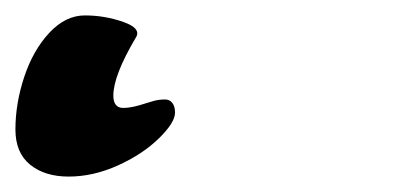

<svg xmlns="http://www.w3.org/2000/svg" viewBox="-241 23 513 249"><path d="M-221 191Q-221 157 -209.5 122.5Q-198 88 -177 65.5Q-156 43 -131 43Q-105 43 -81 51.5Q-57 60 -65 72Q-94 121 -94 147Q-94 163 -81 163Q-70 163 -52 157Q-49 156 -42 154Q-35 152 -27 152Q-21 152 -17.5 156.5Q-14 161 -14 169Q-14 182 -35 202.5Q-56 223 -88 237.5Q-120 252 -152 252Q-183 252 -202 236.5Q-221 221 -221 191Z"/></svg>

Font: EB Garamond ExtraBold
Style: Italic
Weight: 800
Italic angle: -17.2°
Designer: Georg Duffner and Octavio Pardo
Foundry: Georg Duffner
Version: Version 1.000